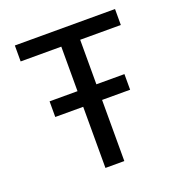

<svg xmlns="http://www.w3.org/2000/svg" viewBox="-118 -738 786 839"><g transform="rotate(-20 275.0 -319.0)"><path d="M318.8 -284.2H449.2V-356.9H318.8V-564H507.8V-638.2H42V-564H231V-356.9H101.1V-284.2H231V0H318.8Z"/></g></svg>

Font: CodeNewRoman Nerd Font Mono
Style: Regular
Weight: 400
Monospace: yes
Designer: Sam Radian
Foundry: Code New Roman
Version: Version 2.00 November 29, 2014;Nerd Fonts 3.2.1